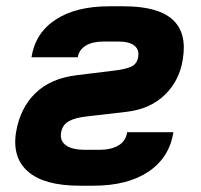

<svg xmlns="http://www.w3.org/2000/svg" viewBox="-20 -580 640 610"><path d="M277 10H233Q121 10 69.5 -34.5Q18 -79 31 -160Q44 -237 92.5 -284Q141 -331 223 -341L345 -356Q378 -360 396.5 -368Q415 -376 419 -399Q423 -422 407 -435Q391 -448 356 -448H309Q274 -448 252.5 -435Q231 -422 227 -398H80Q92 -475 156.5 -517.5Q221 -560 327 -560H374Q588 -560 561 -393Q551 -325 504.5 -279.5Q458 -234 384 -225L255 -210Q218 -206 198 -194.5Q178 -183 174 -158Q170 -132 190 -118Q210 -104 251 -104H295Q333 -104 356.5 -118Q380 -132 384 -160H531Q518 -79 451.5 -34.5Q385 10 277 10Z"/></svg>

Font: JetBrains Mono NL ExtraBold
Style: Italic
Weight: 800
Italic angle: -9°
Monospace: yes
Designer: Philipp Nurullin, Konstantin Bulenkov
Foundry: JetBrains
Version: Version 2.305; ttfautohint (v1.8.4.7-5d5b)